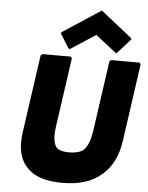

<svg xmlns="http://www.w3.org/2000/svg" viewBox="-72 -1217 1000 1296"><g transform="rotate(5 428.5 -569.0)"><path d="M645 -822 578 -350C568 -280 551 -238 523 -212C501 -195 469 -187 428 -187C388 -187 360 -193 341 -212C322 -236 314 -279 324 -350L391 -822L382 -832H190L179 -822L104 -294C90 -195 105 -120 150 -67L152 -66H153L157 -60C204 -5 286 22 399 22C512 22 600 -5 663 -60L671 -67C730 -119 768 -195 782 -294L857 -822L848 -832H656ZM301 -985 359 -891 369 -880 542 -993 686 -880 697 -891 781 -985 772 -996 565 -1160 314 -996Z"/></g></svg>

Font: Hussar Woodtype
Style: UltraObl
Weight: 900
Foundry: Cannot Into Space Fonts
Version: Version 1.07